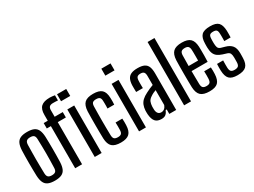

<svg xmlns="http://www.w3.org/2000/svg" viewBox="-52 -1450 2782 2100"><g transform="rotate(-30 1339.0 -400.0)"><path d="M193.5 7.5Q140.5 7.5 108.5 -7.2Q76.5 -22 61.8 -54.5Q47 -87 44.5 -140Q43.5 -174.5 42.8 -215.2Q42 -256 42 -299Q42 -342 42.5 -383.2Q43 -424.5 44.5 -460Q47 -513 61.8 -545.5Q76.5 -578 108.2 -592.8Q140 -607.5 193.5 -607.5Q247.5 -607.5 279 -592.5Q310.5 -577.5 325 -545.2Q339.5 -513 342 -460Q343 -425.5 343.8 -384.5Q344.5 -343.5 344.5 -300.8Q344.5 -258 343.8 -216.8Q343 -175.5 342 -140Q339.5 -87.5 325 -55Q310.5 -22.5 279 -7.5Q247.5 7.5 193.5 7.5ZM193.5 -60Q226 -60 240 -73.8Q254 -87.5 254.5 -120Q256 -169 257 -213Q258 -257 258 -300Q258 -343 257 -387.2Q256 -431.5 254.5 -480Q254 -512.5 240.2 -526.2Q226.5 -540 193.5 -540Q161 -540 146.8 -526.2Q132.5 -512.5 131.5 -480Q130.5 -431.5 129.8 -387.2Q129 -343 129 -300Q129 -257 129.8 -212.8Q130.5 -168.5 131.5 -120Q132.5 -87.5 147 -73.8Q161.5 -60 193.5 -60Z M451.5 0V-532H400V-600H451.5V-673Q451 -745.5 485.8 -777Q520.5 -808.5 595.5 -808.5Q610 -808.5 627.2 -806.5Q644.5 -804.5 659 -802V-736.5Q644.5 -738 628.8 -738.5Q613 -739 596.5 -739Q566 -739 552 -725.5Q538 -712 538.5 -679.5V-600H641V-532H538.5V0ZM684 -712V-800H800V-712ZM698.5 0V-600H785.5V0Z M1084 -389Q1085 -403.5 1085.2 -421.2Q1085.5 -439 1085.2 -455.2Q1085 -471.5 1084.5 -482.5Q1084 -515.5 1070.5 -527.8Q1057 -540 1026.5 -540Q995.5 -540 982 -527.8Q968.5 -515.5 967.5 -482.5Q966.5 -433.5 966 -388.8Q965.5 -344 965.5 -300.8Q965.5 -257.5 966 -213Q966.5 -168.5 967.5 -120Q968.5 -86 982.2 -73Q996 -60 1027.5 -60Q1057 -60 1070.5 -73Q1084 -86 1084.5 -120Q1085 -137.5 1085.2 -160.8Q1085.5 -184 1084 -212.5H1169Q1170.5 -194.5 1170.8 -170.8Q1171 -147 1170 -128Q1167.5 -55.5 1134.5 -24Q1101.5 7.5 1027.5 7.5Q951.5 7.5 917.5 -24Q883.5 -55.5 880.5 -128Q879.5 -163 879 -207Q878.5 -251 878.5 -298.2Q878.5 -345.5 879 -390.2Q879.5 -435 880.5 -470.5Q884.5 -544.5 918 -576Q951.5 -607.5 1026.5 -607.5Q1101.5 -607.5 1134.8 -576.5Q1168 -545.5 1170 -473.5Q1171 -455 1170.8 -431.2Q1170.5 -407.5 1169 -389Z M1243.5 -712V-800H1359.5V-712ZM1258 0V-600H1345V0Z M1541.5 6.5Q1488.5 6.5 1463.2 -22.8Q1438 -52 1433 -114Q1432.5 -126 1432.2 -139Q1432 -152 1432.5 -163.5Q1435 -200 1446 -228.2Q1457 -256.5 1481.2 -279.8Q1505.5 -303 1547 -323.5Q1569.5 -335.5 1593 -345.8Q1616.5 -356 1641 -365V-480Q1641 -511 1629 -525.5Q1617 -540 1585.5 -540Q1558 -540 1545.2 -527.8Q1532.5 -515.5 1531 -482.5Q1530.5 -472 1530.2 -455Q1530 -438 1530.2 -420Q1530.5 -402 1531 -389H1446Q1445.5 -405 1445 -429.8Q1444.5 -454.5 1445 -474Q1447 -521 1461.5 -550.5Q1476 -580 1506.8 -593.8Q1537.5 -607.5 1588 -607.5Q1641 -607.5 1671.5 -592.5Q1702 -577.5 1714.8 -545.2Q1727.5 -513 1727.5 -461.5L1727 0H1640V-56.5H1627Q1614.5 -25.5 1595.2 -9.5Q1576 6.5 1541.5 6.5ZM1573.5 -58.5Q1597.5 -58.5 1614.2 -72.5Q1631 -86.5 1640.5 -112V-300Q1623 -294 1605.2 -285.5Q1587.5 -277 1567 -262.5Q1539 -244 1529.5 -219.5Q1520 -195 1518.5 -163.5Q1518.5 -154 1518.5 -142.8Q1518.5 -131.5 1519 -120.5Q1521.5 -90.5 1535.8 -74.5Q1550 -58.5 1573.5 -58.5Z M1827.5 0V-800H1914.5V0Z M2147.5 7.5Q2071 7.5 2037 -24Q2003 -55.5 1999.5 -128Q1998.5 -163 1998 -206.8Q1997.5 -250.5 1997.5 -298Q1997.5 -345.5 1998 -390.2Q1998.5 -435 1999.5 -470.5Q2003.5 -544.5 2037.8 -576Q2072 -607.5 2146.5 -607.5Q2219.5 -607.5 2252.5 -576.5Q2285.5 -545.5 2289 -474Q2289.5 -459.5 2290 -430Q2290.5 -400.5 2290.2 -362.2Q2290 -324 2288 -283.5H2085Q2085 -244.5 2085.8 -204.2Q2086.5 -164 2087 -120Q2088 -86 2101.8 -73Q2115.5 -60 2146.5 -60Q2176.5 -60 2189.2 -73Q2202 -86 2203.5 -120Q2204.5 -136.5 2204.5 -160.2Q2204.5 -184 2203.5 -213H2288Q2289.5 -195 2289.8 -171Q2290 -147 2289 -128Q2285.5 -55.5 2253.8 -24Q2222 7.5 2147.5 7.5ZM2085 -348H2204.5Q2204.5 -376 2204.8 -403.2Q2205 -430.5 2204.5 -451.5Q2204 -472.5 2203.5 -482.5Q2202 -513.5 2189 -526.8Q2176 -540 2146.5 -540Q2115 -540 2101.5 -526.8Q2088 -513.5 2087 -482.5Q2086.5 -446 2086 -413Q2085.5 -380 2085 -348Z M2500 7.5Q2427.5 7.5 2397.2 -24Q2367 -55.5 2364.5 -128Q2364 -147 2364 -170.8Q2364 -194.5 2365.5 -212.5H2442.5Q2441.5 -184 2441.5 -160.8Q2441.5 -137.5 2442 -120Q2443.5 -86 2457 -73Q2470.5 -60 2500 -60Q2533.5 -60 2547.5 -73Q2561.5 -86 2562.5 -120Q2562.5 -134 2562.8 -143Q2563 -152 2563 -160.5Q2563 -169 2563 -181.5Q2562.5 -213.5 2554.2 -230.8Q2546 -248 2522.5 -256L2469.5 -272.5Q2432.5 -284.5 2409 -302.2Q2385.5 -320 2374.5 -348.5Q2363.5 -377 2362.5 -421Q2362 -434 2362.5 -445.5Q2363 -457 2363 -470Q2364 -544 2395 -575.8Q2426 -607.5 2504.5 -607.5Q2578 -607.5 2607.5 -576.5Q2637 -545.5 2640 -473.5Q2640.5 -455 2640.2 -431.2Q2640 -407.5 2639 -389H2559Q2559.5 -403.5 2559.8 -421.2Q2560 -439 2559.8 -455.2Q2559.5 -471.5 2559 -482.5Q2558.5 -515.5 2546.8 -527.8Q2535 -540 2504.5 -540Q2473.5 -540 2461.5 -527.8Q2449.5 -515.5 2448.5 -482.5Q2448 -467 2447.5 -456.2Q2447 -445.5 2447.5 -427.5Q2448 -395 2454.8 -374.2Q2461.5 -353.5 2489 -344.5L2538 -330.5Q2591.5 -316 2618 -283.2Q2644.5 -250.5 2644.5 -186Q2644.5 -172 2644.2 -156Q2644 -140 2643.5 -126Q2642 -55 2609.8 -23.8Q2577.5 7.5 2500 7.5Z"/></g></svg>

Font: Big Shoulders Display Thin SemiBold
Style: Regular
Weight: 600
Version: Version 2.002